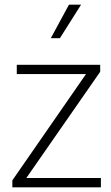

<svg xmlns="http://www.w3.org/2000/svg" viewBox="-20 -804 475 824"><path d="M33 -30 349 -486H52V-526H410V-496L93 -40H413V0H33ZM276 -784H328L237 -640H198Z"/></svg>

Font: Eudoxus Sans ExtraLight
Style: Regular
Weight: 200
Designer: Stijn de Vries
Foundry: tokotype
Version: Version 2.005